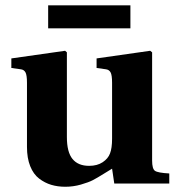

<svg xmlns="http://www.w3.org/2000/svg" viewBox="-20 -694 669 726"><path d="M22.9 -437V-473.1L226.1 -502L232.9 -496.1V-175.8Q232.9 -118.7 254.2 -92.8Q275.4 -66.9 316.9 -66.9Q347.7 -66.9 368.2 -80.6Q388.7 -94.2 396 -113.8Q403.8 -133.8 403.8 -169.9V-380.9Q403.8 -409.7 398.2 -420.2Q392.6 -430.7 379.9 -432.1L345.2 -437V-473.1L547.9 -502L555.2 -496.1V-86.9Q555.2 -55.7 565.9 -48.1Q576.7 -40.5 620.1 -38.1V0H412.1L403.8 -56.2Q397 -52.2 372.3 -36.9Q347.7 -21.5 331.3 -12.9Q314.9 -4.4 285.9 3.9Q256.8 12.2 227.1 12.2Q198.2 12.2 173.8 4.9Q149.4 -2.4 127.9 -18.8Q106.4 -35.2 94.2 -65.7Q82 -96.2 82 -138.2V-380.9Q82 -409.7 76.4 -420.2Q70.8 -430.7 58.1 -432.1ZM162.1 -586.9V-673.8H473.1V-586.9Z"/></svg>

Font: Linguistics Pro
Style: Bold
Weight: 700
Designer: Stefan Peev, Context Ltd
Foundry: Stefan Peev, Context Ltd
Version: Version 001.000